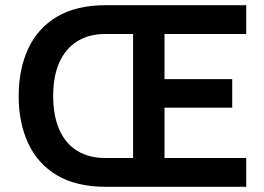

<svg xmlns="http://www.w3.org/2000/svg" viewBox="-20 -720 1016 740"><path d="M389 0Q274 0 199.5 -44.5Q125 -89 88.5 -168Q52 -247 52 -349Q52 -453 88.5 -532Q125 -611 199.5 -655.5Q274 -700 389 -700H929V-589H614V-415H875V-305H614V-111H929V0ZM386 -111H493V-589H386Q323 -589 278 -561Q233 -533 209 -480Q185 -427 185 -350Q185 -273 209 -219.5Q233 -166 278 -138.5Q323 -111 386 -111Z"/></svg>

Font: Inclusive Sans SemiBold
Style: Regular
Weight: 600
Designer: Olivia King
Foundry: Olivia King
Version: Version 2.004